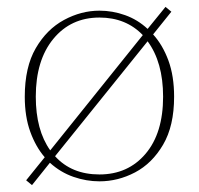

<svg xmlns="http://www.w3.org/2000/svg" viewBox="-20 -514 578 558"><path d="M478 -480 425 -414Q453 -383 469.5 -338Q486 -293 486 -233Q486 -148 454 -93.5Q422 -39 372.5 -13Q323 13 269 13Q231 13 193.5 0Q156 -13 125 -41L73 24L56 10L110 -57Q84 -87 68 -131Q52 -175 52 -233Q52 -319 84 -374Q116 -429 166 -456Q216 -483 269 -483Q307 -483 343.5 -470Q380 -457 409 -430L461 -494ZM84 -233Q84 -136 126 -77L395 -412Q346 -463 269 -463Q186 -463 135 -401Q84 -339 84 -233ZM269 -7Q352 -7 403 -67Q454 -127 454 -233Q454 -333 409 -394L140 -60Q188 -7 269 -7Z"/></svg>

Font: Source Serif Pro ExtraLight
Style: Regular
Weight: 200
Designer: Frank Grießhammer
Foundry: Adobe Systems Incorporated
Version: Version 3.001;hotconv 1.0.111;makeotfexe 2.5.65597